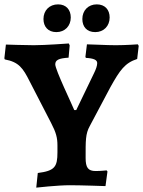

<svg xmlns="http://www.w3.org/2000/svg" viewBox="-30 -848 655 879"><path d="M228 -701C267 -701 294 -729 294 -768C294 -803 273 -828 236 -828C196 -828 169 -800 169 -761C169 -726 190 -701 228 -701ZM406 -701C445 -701 472 -729 472 -768C472 -803 451 -828 413 -828C374 -828 347 -800 347 -761C347 -726 367 -701 406 -701ZM136 11C136 11 233 0 290 0C340 0 453 4 453 4L462 -63L458 -68C458 -68 431 -65 408 -65C373 -65 362 -81 362 -125C362 -204 361 -235 381 -271L476 -450C519 -527 542 -560 598 -578L605 -638L601 -645C601 -645 545 -641 500 -641C456 -641 392 -645 368 -645L361 -588L363 -583C399 -581 415 -574 415 -559C415 -547 409 -530 400 -512L319 -344H310C301 -367 223 -529 223 -553C223 -573 238 -581 284 -584L289 -640L285 -649C285 -649 177 -641 125 -641C85 -641 -3 -644 -3 -644L-10 -581L-8 -576C56 -564 75 -537 106 -475L204 -285C227 -241 233 -217 233 -182V-151C233 -84 221 -66 143 -56Z"/></svg>

Font: Alegreya SC
Style: Bold
Weight: 700
Designer: Juan Pablo del Peral
Foundry: Huerta Tipografica
Version: Version 2.007;PS 002.007;hotconv 1.0.88;makeotf.lib2.5.64775